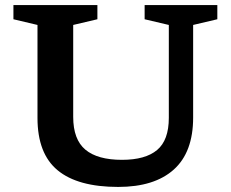

<svg xmlns="http://www.w3.org/2000/svg" viewBox="-20 -727 911 758"><path d="M646.5 -262V-628.5L551 -651V-707H838V-651L742.5 -628.5V-263Q742.5 -126 666 -57.5Q589.5 11 446.5 11Q287 11 207.5 -54.8Q128 -120.5 128 -261.5V-628.5L33 -651V-707H364.5V-651L269 -628.5V-265.5Q269 -176.5 317 -136.2Q365 -96 461.5 -96Q554 -96 600.2 -134.8Q646.5 -173.5 646.5 -262Z"/></svg>

Font: Newsreader Caption Medium
Style: Regular
Weight: 500
Designer: Hugues Gentile
Foundry: Production Type
Version: Version 1.001